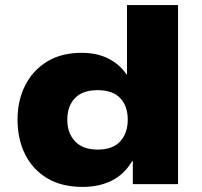

<svg xmlns="http://www.w3.org/2000/svg" viewBox="-20 -725 796 756"><path d="M306 11Q223 11 166 -23Q109 -57 79 -117Q49 -177 49 -254Q49 -328 78.5 -387.5Q108 -447 164.5 -482Q221 -517 301 -517Q363 -517 407.5 -494Q452 -471 478 -432H480V-705H681V0H503V-90H500Q469 -38 419.5 -13.5Q370 11 306 11ZM365 -136Q424 -136 453.5 -168.5Q483 -201 483 -254Q483 -307 453.5 -338.5Q424 -370 364 -370Q305 -370 275 -338.5Q245 -307 245 -254Q245 -201 275.5 -168.5Q306 -136 365 -136Z"/></svg>

Font: Nunito Sans 7pt SemiExpanded Black
Style: Regular
Weight: 900
Width: 6
Designer: Vernon Adams
Foundry: Vernon Adams
Version: Version 3.101;gftools[0.9.27]